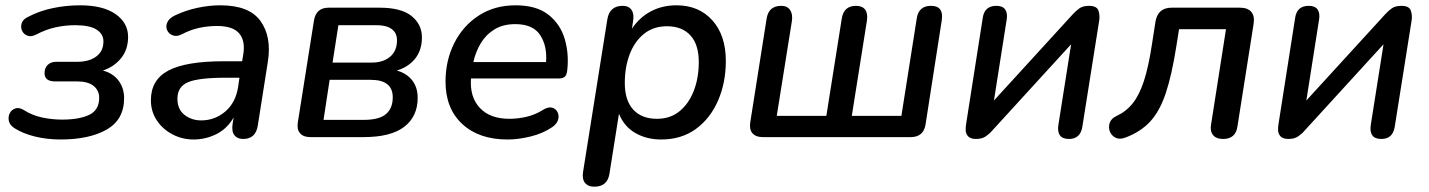

<svg xmlns="http://www.w3.org/2000/svg" viewBox="-20 -517 5388 724"><path d="M208 9Q158 9 112.5 -2Q67 -13 34 -34Q17 -45 13.5 -60.5Q10 -76 16.5 -89.5Q23 -103 37.5 -108Q52 -113 70 -102Q101 -82 138.5 -74Q176 -66 214 -66Q279 -66 316.5 -84Q354 -102 354 -148Q354 -176 333 -193Q312 -210 271 -210H188Q148 -210 148 -241Q148 -261 160 -272.5Q172 -284 193 -284H272Q316 -284 343 -304Q370 -324 370 -361Q370 -389 344 -405.5Q318 -422 263 -422Q226 -422 189.5 -414Q153 -406 117 -387Q98 -377 83.5 -382.5Q69 -388 63 -401.5Q57 -415 62 -430Q67 -445 87 -454Q129 -476 179.5 -486.5Q230 -497 282 -497Q368 -497 415.5 -464Q463 -431 463 -378Q463 -330 436.5 -297.5Q410 -265 368 -251Q406 -241 427 -213Q448 -185 448 -147Q448 -66 382.5 -28.5Q317 9 208 9Z M710 9Q667 9 630 -10.5Q593 -30 571 -63.5Q549 -97 549 -139Q549 -216 615 -251Q681 -286 824 -286H893L897 -310Q906 -363 882 -391Q858 -419 799 -419Q764 -419 731.5 -412Q699 -405 666 -388Q647 -378 632 -383.5Q617 -389 610.5 -402.5Q604 -416 610.5 -432Q617 -448 640 -459Q680 -478 724.5 -487.5Q769 -497 811 -497Q920 -497 962.5 -437.5Q1005 -378 990 -284L952 -43Q944 7 897 7Q875 7 864 -7Q853 -21 857 -49L861 -74Q836 -31 795.5 -11Q755 9 710 9ZM739 -63Q790 -63 829.5 -96.5Q869 -130 878 -190L883 -224H833Q729 -224 689 -207Q649 -190 649 -145Q649 -105 675.5 -84Q702 -63 739 -63Z M1150 0Q1124 0 1111.5 -14.5Q1099 -29 1103 -55L1164 -440Q1172 -488 1219 -488H1412Q1493 -488 1532 -456.5Q1571 -425 1571 -376Q1571 -328 1545.5 -296Q1520 -264 1476 -251Q1513 -241 1534 -214.5Q1555 -188 1555 -148Q1555 -78 1504.5 -39Q1454 0 1351 0ZM1234 -281H1382Q1425 -281 1451 -303Q1477 -325 1477 -365Q1477 -393 1457 -407.5Q1437 -422 1401 -422H1256ZM1200 -65H1352Q1409 -65 1435 -86.5Q1461 -108 1461 -150Q1461 -216 1378 -216H1223Z M1894 9Q1786 9 1723 -49.5Q1660 -108 1660 -209Q1660 -289 1693 -354.5Q1726 -420 1785.5 -458.5Q1845 -497 1924 -497Q2003 -497 2048 -461.5Q2093 -426 2109.5 -370Q2126 -314 2119 -252Q2117 -233 2109 -227Q2101 -221 2086 -221H1756Q1751 -151 1789.5 -110Q1828 -69 1901 -69Q1934 -69 1967 -77Q2000 -85 2028 -103Q2048 -115 2062 -111Q2076 -107 2082.5 -94Q2089 -81 2084.5 -65.5Q2080 -50 2063 -38Q2028 -14 1981.5 -2.5Q1935 9 1894 9ZM1923 -426Q1876 -426 1843.5 -405.5Q1811 -385 1792 -352.5Q1773 -320 1765 -283H2039Q2044 -343 2017 -384.5Q1990 -426 1923 -426Z M2221 187Q2197 187 2185.5 172Q2174 157 2179 129L2270 -443Q2278 -495 2328 -495Q2351 -495 2361.5 -479.5Q2372 -464 2367 -436L2363 -409Q2391 -451 2434 -474Q2477 -497 2531 -497Q2615 -497 2666 -440.5Q2717 -384 2717 -287Q2717 -206 2688 -138.5Q2659 -71 2604.5 -31Q2550 9 2473 9Q2419 9 2376.5 -15Q2334 -39 2314 -88L2278 139Q2270 187 2221 187ZM2457 -69Q2508 -69 2543 -98Q2578 -127 2596.5 -175.5Q2615 -224 2615 -283Q2615 -349 2583.5 -383.5Q2552 -418 2495 -418Q2444 -418 2408.5 -389.5Q2373 -361 2354.5 -312.5Q2336 -264 2336 -204Q2336 -138 2368 -103.5Q2400 -69 2457 -69Z M2856 0Q2830 0 2817.5 -14.5Q2805 -29 2809 -55L2871 -448Q2879 -495 2926 -495Q2949 -495 2959.5 -479Q2970 -463 2966 -437L2909 -80H3096L3154 -446Q3161 -495 3208 -495Q3232 -495 3242.5 -480.5Q3253 -466 3249 -439L3192 -80H3379L3437 -448Q3444 -495 3491 -495Q3540 -495 3531 -439L3470 -47Q3462 0 3414 0Z M3661 7Q3640 7 3631 -2.5Q3622 -12 3621.5 -25Q3621 -38 3623 -49L3686 -451Q3693 -495 3737 -495Q3761 -495 3770.5 -481Q3780 -467 3776 -443L3728 -138L4027 -465Q4036 -475 4049.5 -485Q4063 -495 4086 -495Q4116 -495 4122 -477Q4128 -459 4125 -440L4061 -37Q4053 7 4011 7Q3986 7 3976.5 -7Q3967 -21 3971 -46L4019 -350L3721 -24Q3712 -13 3697.5 -3Q3683 7 3661 7Z M4592 7Q4566 7 4554 -8Q4542 -23 4547 -49L4603 -407H4426L4416 -344Q4399 -235 4376 -166Q4353 -97 4316.5 -58Q4280 -19 4223 2Q4201 10 4186 2Q4171 -6 4165 -21.5Q4159 -37 4164.5 -53.5Q4170 -70 4189 -79Q4226 -96 4251 -127Q4276 -158 4293.5 -211.5Q4311 -265 4324 -351L4337 -435Q4346 -488 4398 -488H4656Q4685 -488 4698.5 -472Q4712 -456 4707 -426L4646 -39Q4639 7 4592 7Z M4839 7Q4818 7 4809 -2.5Q4800 -12 4799.5 -25Q4799 -38 4801 -49L4864 -451Q4871 -495 4915 -495Q4939 -495 4948.5 -481Q4958 -467 4954 -443L4906 -138L5205 -465Q5214 -475 5227.5 -485Q5241 -495 5264 -495Q5294 -495 5300 -477Q5306 -459 5303 -440L5239 -37Q5231 7 5189 7Q5164 7 5154.5 -7Q5145 -21 5149 -46L5197 -350L4899 -24Q4890 -13 4875.5 -3Q4861 7 4839 7Z"/></svg>

Font: Nunito SemiBold
Style: Italic
Weight: 600
Italic angle: -9°
Designer: Vernon Adams
Foundry: Vernon Adams
Version: Version 3.601; ttfautohint (v1.8.2.53-6de2)